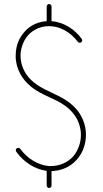

<svg xmlns="http://www.w3.org/2000/svg" viewBox="-20 -852 511 954"><path d="M212 -819V-747C186 -745 161 -738 139 -725C112 -709 90 -684 75 -654C63 -630 58 -603 58 -575C58 -566 58 -556 60 -547C65 -511 82 -477 104 -451C138 -410 184 -388 227 -368C270 -349 311 -328 341 -292C366 -263 382 -223 382 -183V-181C382 -141 367 -102 343 -74C314 -43 274 -27 234 -27C230 -27 226 -27 222 -27C169 -32 116 -64 81 -112C77 -118 69 -119 63 -115C58 -111 57 -103 61 -98C98 -46 153 -11 212 -3V70C212 76 217 82 224 82C231 82 236 76 236 70V-2C282 -3 328 -21 361 -58C390 -90 407 -135 407 -181V-183C407 -230 389 -275 361 -308C326 -349 281 -371 238 -391C195 -411 153 -432 123 -467C103 -490 89 -519 84 -551C83 -559 82 -567 82 -575C82 -599 88 -623 98 -644C110 -669 129 -690 152 -703C173 -716 198 -722 223 -722H225C278 -722 331 -692 366 -645C370 -639 378 -638 384 -642C389 -646 390 -654 386 -659C351 -707 297 -742 236 -747V-819C236 -826 231 -832 224 -832C217 -832 212 -826 212 -819Z"/></svg>

Font: LS
Style: Light
Weight: 300
Designer: BSozoo
Foundry: BSozoo
Version: Version 001.000